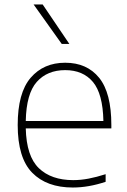

<svg xmlns="http://www.w3.org/2000/svg" viewBox="-20 -828 566 857"><path d="M305 9Q188.5 9 123.8 -57Q59 -123 59 -270Q59 -413.5 116.8 -480.8Q174.5 -548 271 -548Q368 -548 422.5 -480.8Q477 -413.5 477 -270V-255H95Q98 -130.5 153.5 -77.2Q209 -24 307 -24Q340.5 -24 375.8 -30.8Q411 -37.5 451.5 -50.5V-16.5Q375 9 305 9ZM271 -515Q191 -515 144.2 -462.5Q97.5 -410 95 -288H441.5Q439 -409.5 394.8 -462.2Q350.5 -515 271 -515ZM255.5 -632 130 -808H170.5L289.5 -632Z"/></svg>

Font: Encode Sans SemiExpanded SemiExpanded Thin
Style: Regular
Weight: 100
Width: 6
Designer: Multiple Designers
Foundry: Impallari Type
Version: Version 3.000; ttfautohint (v1.8.3) -l 8 -r 50 -G 200 -x 14 